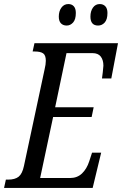

<svg xmlns="http://www.w3.org/2000/svg" viewBox="-37 -927 602 947"><path d="M-8 -41H2Q37 -41 55 -55.5Q73 -70 81 -108L183 -585Q189 -610 189 -627Q189 -655 175.5 -664Q162 -673 135 -673H124L133 -714H545L512 -540H466Q467 -545 470 -571Q473 -597 473 -603Q473 -631 460 -648Q447 -665 419 -665H291L235 -398H425L415 -350H225L161 -49H309Q344 -49 367.5 -71.5Q391 -94 403 -131L417 -174H462L420 0H-17ZM253 -845Q253 -872 266 -889.5Q279 -907 300 -907Q317 -907 327 -896Q337 -885 337 -863Q337 -831 323.5 -816Q310 -801 292 -801Q274 -801 263.5 -812Q253 -823 253 -845ZM409 -845Q409 -872 421.5 -889.5Q434 -907 455 -907Q472 -907 482.5 -896Q493 -885 493 -863Q493 -831 479.5 -816Q466 -801 447 -801Q409 -801 409 -845Z"/></svg>

Font: Noto Serif Cond
Style: Italic
Weight: 400
Width: 3
Italic angle: -12°
Designer: Monotype Design Team
Foundry: Monotype Imaging Inc.
Version: Version 1.001